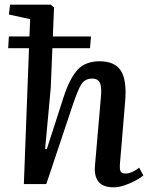

<svg xmlns="http://www.w3.org/2000/svg" viewBox="-20 -787 646 821"><path d="M365 -581H204L197 -411L173 -151L180 -149L252 -372Q279 -454 312.5 -489.5Q346 -525 406 -525Q472 -525 497.5 -483.5Q523 -442 515 -352L493 -88Q491 -64 495.5 -54.5Q500 -45 516 -45Q530 -45 546 -52Q562 -59 575 -70L593 -37Q579 -25 557 -13.5Q535 -2 511 6Q487 14 467 14Q419 14 400.5 -11Q382 -36 386 -78L411 -366Q416 -413 407.5 -432Q399 -451 374 -451Q356 -451 343 -442.5Q330 -434 319 -410.5Q308 -387 293 -344L178 0H82L104 -581H15L18 -631H106L109 -705L18 -725L23 -767H197L211 -755L206 -631H369Z"/></svg>

Font: Literata 36pt Medium
Style: Italic
Weight: 500
Italic angle: -2°
Designer: Latin by Veronika Burian and Jose Scaglione. Greek by Irene Vlachou. Cyrillic by Vera Evstafieva
Foundry: TypeTogether
Version: Version 3.002